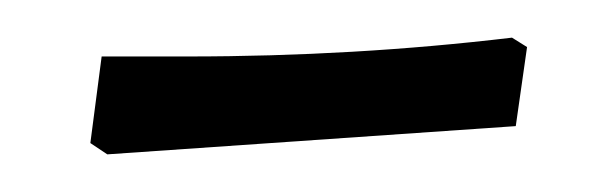

<svg xmlns="http://www.w3.org/2000/svg" viewBox="-20 -318 326 102"><path d="M80 -288Q168 -288 252 -298L260 -293L254 -251L37 -236L28 -242L34 -288Z"/></svg>

Font: Almendra SC
Style: Regular
Weight: 400
Designer: Ana Sanfelippo
Foundry: Ana Sanfelippo
Version: Version 1.002